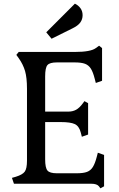

<svg xmlns="http://www.w3.org/2000/svg" viewBox="-20 -1001 650 1046"><path d="M527 25 519 14Q508 0 477 0H56L45 -32L66 -38Q102 -49 114.5 -65.5Q127 -82 127 -126V-517Q127 -578 116.5 -614Q106 -650 82 -684L69 -702L82 -718H388Q474 -718 502 -739L520 -752L536 -739V-561L502 -549L496 -572Q487 -608 475 -627Q463 -646 443 -653.5Q423 -661 387 -661H290Q251 -661 238.5 -646.5Q226 -632 226 -585V-393H353Q376 -393 394.5 -403Q413 -413 432 -439L440 -450L460 -439V-268L426 -256L420 -279Q411 -314 387.5 -325Q364 -336 311 -336H226V-133Q226 -87 238.5 -72Q251 -57 290 -57H398Q434 -57 454 -64.5Q474 -72 486 -91.5Q498 -111 507 -146L513 -169L547 -157V14ZM261 -790 232 -825 388 -981Q407 -972 418.5 -956Q430 -940 430 -918Q430 -896 417.5 -878.5Q405 -861 374 -846Z"/></svg>

Font: Gabriela
Style: Regular
Weight: 400
Designer: Eduardo Rodriguez Tunni
Foundry: Eduardo Rodriguez Tunni
Version: Version 2.001;gftools[0.9.26]